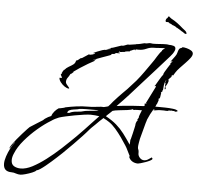

<svg xmlns="http://www.w3.org/2000/svg" viewBox="-74 -1059 1354 1306"><g transform="rotate(5 603.0 -406.5)"><path d="M113 174Q98 174 83 169Q68 163 52 163Q-4 163 -4 109Q-4 87 5.5 58.5Q15 30 29 3Q43 -24 57 -41H54L26 2H25Q24 2 24 1Q24 -6 36 -23.5Q48 -41 65.5 -62.5Q83 -84 101.5 -104.5Q120 -125 133 -139Q146 -153 148 -154Q159 -161 170 -168Q181 -175 192 -182Q203 -189 213.5 -195.5Q224 -202 235 -209Q238 -211 241 -215Q245 -219 247 -220Q257 -227 267 -232.5Q277 -238 288 -242Q293 -259 306 -274Q319 -289 333 -298Q335 -298 345.5 -300Q356 -302 366 -304.5Q376 -307 378 -309Q416 -317 454.5 -322Q493 -327 532 -327Q542 -327 551.5 -327.5Q561 -328 571 -329Q581 -330 590.5 -331Q600 -332 610 -333Q614 -334 618.5 -334Q623 -334 628 -334Q633 -333 637 -333.5Q641 -334 645 -335L657 -338L668 -341Q676 -349 683.5 -358Q691 -367 698 -376Q706 -384 713.5 -393Q721 -402 729 -410Q743 -425 758 -440Q773 -455 788 -470Q817 -501 844 -532Q857 -548 869.5 -564Q882 -580 893 -596L938 -660Q946 -671 953.5 -682.5Q961 -694 968 -706Q975 -717 982.5 -728Q990 -739 1000 -749L999 -750Q999 -753 1008 -760L1019 -769Q1009 -768 999.5 -768Q990 -768 981 -767Q971 -766 961.5 -765.5Q952 -765 942 -765Q917 -765 893 -754Q869 -743 844 -743H831Q828 -743 825 -743.5Q822 -744 818 -745V-744L824 -741Q822 -738 819 -736V-740H817Q816 -740 816 -741Q807 -741 800 -737Q796 -735 791.5 -733Q787 -731 783 -730L782 -726Q777 -726 763.5 -724.5Q750 -723 747 -720H750L714 -716L717 -719H710L709 -716H712Q713 -716 709 -715.5Q705 -715 705 -713Q705 -711 708 -712Q710 -713 712 -713L715 -709L714 -707H701Q695 -706 688 -707L682 -701L666 -698L663 -700Q660 -697 659 -695Q658 -692 654 -690Q652 -689 634 -682.5Q616 -676 593.5 -668Q571 -660 553.5 -653Q536 -646 535 -644V-643L536 -644Q538 -645 548 -649Q558 -653 560 -653V-652L559 -651Q557 -650 555.5 -649Q554 -648 552 -647Q548 -643 545 -642H551Q533 -633 506 -617Q479 -601 453 -584Q427 -567 411 -555L413 -553L400 -541L393 -538Q385 -522 376 -510.5Q367 -499 367 -481Q367 -474 374 -465Q381 -456 387.5 -449Q394 -442 393 -439H392Q392 -438 391 -438H390Q378 -438 361.5 -449Q345 -460 333 -476Q321 -492 321 -505V-506H329Q331 -506 333.5 -506Q336 -506 337 -507L338 -508Q338 -508 333 -518Q328 -526 328 -529V-530Q330 -530 333.5 -536Q337 -542 338 -544L336 -542Q334 -540 333 -541L347 -563L349 -562Q361 -577 377.5 -586Q394 -595 407 -604.5Q420 -614 423 -631L422 -633H428Q432 -635 436 -637.5Q440 -640 444 -644Q452 -652 459 -653V-651L508 -683Q508 -681 510 -681Q510 -681 516 -683L515 -681Q511 -681 509 -678L532 -684L529 -682Q538 -685 547 -690L543 -691L549 -695L533 -692L535 -694Q543 -698 560.5 -705.5Q578 -713 595.5 -718.5Q613 -724 621 -722V-723Q639 -731 652 -731L653 -733Q652 -734 644 -734Q640 -733 638 -733Q636 -733 634 -733L661 -741V-740L723 -761L725 -760Q737 -760 749 -766Q760 -772 773 -772L774 -771L820 -778V-779Q828 -780 836 -781Q844 -782 851 -784Q859 -786 866.5 -788Q874 -790 881 -791V-790H885Q889 -790 892.5 -790.5Q896 -791 900 -792Q904 -793 907.5 -793.5Q911 -794 915 -794Q917 -794 920 -794Q923 -794 925 -793Q928 -792 934 -792Q945 -792 957 -792.5Q969 -793 980 -794Q991 -795 1002.5 -795.5Q1014 -796 1025 -796Q1037 -796 1047 -793L1046 -794Q1059 -794 1074 -790Q1089 -786 1089 -771Q1089 -762 1085 -755Q1080 -744 1073.5 -735Q1067 -726 1059 -717L970 -617Q948 -592 925.5 -567.5Q903 -543 880 -517Q842 -474 804 -432Q766 -390 725 -349H729Q734 -349 738.5 -349.5Q743 -350 747 -351Q751 -352 755.5 -352Q760 -352 764 -353Q801 -357 837.5 -359.5Q874 -362 911 -364L912 -367L914 -369L913 -365H915L913 -381L925 -383V-385L922 -390Q922 -393 924 -391L980 -503V-506H976Q974 -505 971 -505V-509H973Q974 -511 981 -523Q988 -535 996.5 -549.5Q1005 -564 1012.5 -575.5Q1020 -587 1022 -588Q1021 -593 1029.5 -608Q1038 -623 1048.5 -639Q1059 -655 1062 -660L1065 -662L1064 -670L1077 -682V-684L1064 -682V-684H1066L1093 -721Q1102 -733 1105 -746Q1108 -759 1113 -768.5Q1118 -778 1132 -781L1134 -784H1136V-786Q1148 -786 1165.5 -781.5Q1183 -777 1196.5 -768.5Q1210 -760 1210 -747Q1210 -734 1197 -717Q1184 -700 1165.5 -681Q1147 -662 1129.5 -643.5Q1112 -625 1102 -609L1088 -586H1086L1088 -592H1084L1077 -582L1078 -580L1081 -582L1082 -580Q1077 -577 1067.5 -567Q1058 -557 1058 -552V-551L1059 -550V-552L1064 -556Q1062 -542 1056 -529.5Q1050 -517 1042 -506L1048 -500Q1048 -500 1046 -494Q1044 -489 1043 -489Q1042 -489 1041 -491Q1040 -493 1040 -494L1042 -528H1044L1039 -538Q1046 -547 1047 -550H1043Q1035 -536 1032.5 -516Q1030 -496 1029 -479L1023 -481V-479L1027 -473L1018 -469L1016 -467L1019 -465L1020 -467V-465Q1019 -464 1019 -462Q1017 -455 1015.5 -439Q1014 -423 1005 -423L1006 -411Q1006 -409 1001.5 -398.5Q997 -388 997 -383L995 -382L992 -384V-376L987 -367H1012Q1027 -367 1054.5 -366.5Q1082 -366 1107.5 -363Q1133 -360 1141 -352V-351Q1141 -347 1132 -345.5Q1123 -344 1121 -344Q1123 -349 1118 -349Q1115 -348 1112 -348Q1110 -348 1106.5 -348.5Q1103 -349 1099 -350Q1095 -349 1092 -348.5Q1089 -348 1086 -349Q1082 -350 1073 -345Q1067 -345 1061 -345Q1055 -345 1050 -346H1026Q1020 -346 1014 -345.5Q1008 -345 1002 -344Q990 -341 978 -341V-342Q978 -344 977 -343L978 -347H983L984 -350H978Q955 -313 939 -274L936 -263Q935 -260 934 -257Q933 -254 932 -251L902 -139Q900 -130 897 -111Q894 -92 894 -82Q894 -72 898 -65Q901 -58 901 -48V-40Q901 -24 913.5 -10.5Q926 3 942 3Q957 3 969.5 -5Q982 -13 994 -21Q994 -21 996 -17Q999 -16 999 -12Q999 -6 985.5 1Q972 8 954 14.5Q936 21 921 25Q906 29 903 29Q882 29 865 19Q848 9 840 -11Q843 -14 843 -18L840 -23Q836 -31 832 -39Q828 -47 824 -55Q820 -63 816 -71Q812 -79 807 -86Q792 -110 771.5 -139Q751 -168 728 -194.5Q705 -221 682 -236Q677 -239 672.5 -242Q668 -245 663 -248Q658 -250 653 -253Q648 -256 643 -259Q629 -247 616.5 -234.5Q604 -222 591 -209L569 -188Q564 -183 558.5 -177Q553 -171 548 -165Q543 -159 534.5 -149.5Q526 -140 513 -126Q488 -99 455.5 -66Q423 -33 387 2Q368 19 351 35.5Q334 52 317 66Q300 81 280.5 97Q261 113 245 123.5Q229 134 220 135Q215 143 193 152Q171 161 147.5 167.5Q124 174 113 174ZM836 -94Q837 -103 837.5 -111.5Q838 -120 838 -129L840 -130Q845 -151 850.5 -172Q856 -193 860 -214L863 -229Q863 -233 863.5 -236.5Q864 -240 865 -244Q866 -248 869 -254Q872 -260 876 -262L873 -269Q875 -270 877 -275Q877 -278 882 -280V-282Q881 -282 881 -283Q881 -290 888 -307.5Q895 -325 899 -335Q892 -334 884.5 -334Q877 -334 869 -334Q854 -334 840 -331L839 -337Q828 -331 800.5 -327.5Q773 -324 744 -321Q715 -318 700 -313Q695 -308 689.5 -303Q684 -298 679 -293Q674 -289 668.5 -283.5Q663 -278 658 -273Q702 -249 731.5 -223.5Q761 -198 785 -166.5Q809 -135 836 -94ZM394 -273H397L409 -274Q430 -285 459.5 -286.5Q489 -288 514 -296Q517 -297 528.5 -298Q540 -299 553 -300.5Q566 -302 572 -302Q575 -303 578 -303Q581 -303 584 -304Q587 -304 590 -304.5Q593 -305 596 -306Q605 -308 604 -309H547Q533 -309 518.5 -309Q504 -309 490 -308Q475 -308 462 -303Q450 -301 434.5 -299Q419 -297 407.5 -291.5Q396 -286 394 -273ZM111 132Q147 132 190 110Q234 87 281.5 51Q329 15 378 -30Q402 -53 425.5 -75Q449 -97 471 -119Q495 -143 522.5 -172Q550 -201 574 -227Q598 -253 613 -268L612 -269Q598 -271 583.5 -272.5Q569 -274 554 -274Q538 -274 508.5 -270Q479 -266 446.5 -260Q414 -254 385 -247.5Q356 -241 341 -236Q328 -231 314.5 -224Q301 -217 290 -209Q248 -184 201 -144Q154 -104 114.5 -57.5Q75 -11 57 34Q46 58 46 80Q46 109 65.5 120.5Q85 132 111 132ZM1152 -877Q1150 -878 1147.5 -878.5Q1145 -879 1142 -880Q1138 -882 1133 -886.5Q1128 -891 1123 -892Q1123 -892 1122.5 -892Q1122 -892 1122 -893Q1118 -895 1107.5 -902.5Q1097 -910 1093 -910Q1093 -910 1093 -911Q1093 -912 1092 -912V-913Q1086 -913 1082 -917Q1078 -921 1073 -923Q1069 -926 1064.5 -927Q1060 -928 1055 -930Q1051 -932 1048.5 -934.5Q1046 -937 1042 -938Q1041 -939 1039 -938.5Q1037 -938 1035 -940Q1028 -948 1022.5 -947.5Q1017 -947 1013 -947Q1009 -947 1007 -951Q1005 -955 1006 -955Q1006 -955 1007.5 -962.5Q1009 -970 1016 -974Q1019 -977 1021 -982.5Q1023 -988 1028 -986Q1030 -985 1030.5 -984Q1031 -983 1032 -982L1044 -973Q1067 -961 1087 -946Q1107 -931 1126 -914Q1133 -908 1140 -903Q1147 -898 1152 -891L1156 -881Q1155 -881 1153.5 -878.5Q1152 -876 1152 -877Z"/></g></svg>

Font: Water Brush
Style: Regular
Weight: 400
Designer: Robert E. Leuschke
Foundry: Robert E. Leuschke
Version: Version 1.010; ttfautohint (v1.8.4.7-5d5b)